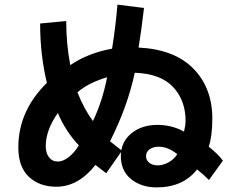

<svg xmlns="http://www.w3.org/2000/svg" viewBox="-20 -815 1040 834"><path d="M614.3 -136.7Q614.3 -119.1 628.4 -107.9Q642.6 -96.7 666 -96.7Q687.5 -96.7 711.4 -109.4Q735.4 -122.1 750 -145.5Q709 -177.7 669.9 -177.7Q645.5 -177.7 629.9 -166.5Q614.3 -155.3 614.3 -136.7ZM316.4 -414.1Q344.7 -341.8 383.8 -289.1Q424.8 -375 445.3 -479.5Q363.3 -455.1 316.4 -414.1ZM178.7 -179.7Q178.7 -150.4 192.9 -131.8Q207 -113.3 231.4 -113.3Q253.9 -113.3 278.8 -132.8Q303.7 -152.3 322.3 -183.6Q263.7 -246.1 231.4 -324.2Q178.7 -250 178.7 -179.7ZM154.3 -712.9 267.6 -723.6Q267.6 -625 285.2 -532.2Q363.3 -585 466.8 -603.5Q482.4 -700.2 490.2 -794.9L605.5 -780.3Q594.7 -686.5 582 -608.4Q738.3 -600.6 820.3 -516.6Q902.3 -432.6 902.3 -299.8Q902.3 -224.6 886.7 -177.7Q926.8 -146.5 948.2 -117.2L887.7 -33.2Q861.3 -59.6 835.9 -79.1Q775.4 -1 660.2 -1Q593.8 -1 549.3 -37.1Q504.9 -73.2 504.9 -136.7Q504.9 -198.2 550.3 -235.4Q595.7 -272.5 663.1 -272.5Q727.5 -272.5 779.3 -243.2Q786.1 -270.5 786.1 -290Q786.1 -378.9 731.9 -437Q677.7 -495.1 565.4 -499Q534.2 -352.5 458 -201.2L509.8 -160.2L441.4 -62.5L394.5 -98.6Q320.3 -3.9 224.6 -3.9Q151.4 -3.9 105.5 -46.9Q59.6 -89.8 59.6 -174.8Q59.6 -333 183.6 -455.1Q154.3 -577.1 154.3 -712.9Z"/></svg>

Font: Gothic A1
Style: Bold
Weight: 700
Version: Version 2.50